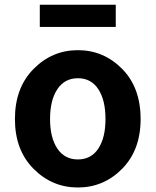

<svg xmlns="http://www.w3.org/2000/svg" viewBox="-20 -789 666 822"><path d="M43.9 -279.3Q43.9 -413.1 123.5 -493.7Q203.1 -574.2 313.5 -574.2Q423.8 -574.2 502.9 -494.1Q582 -414.1 582 -279.3Q582 -146.5 502.9 -66.4Q423.8 13.7 313.5 13.7Q203.1 13.7 123.5 -66.4Q43.9 -146.5 43.9 -279.3ZM431.6 -279.3Q431.6 -360.4 400.9 -407.2Q370.1 -454.1 313.5 -454.1Q256.8 -454.1 225.6 -407.2Q194.3 -360.4 194.3 -279.3Q194.3 -199.2 225.6 -152.8Q256.8 -106.4 313.5 -106.4Q370.1 -106.4 400.9 -152.8Q431.6 -199.2 431.6 -279.3ZM150.4 -673.8V-768.6H475.6V-673.8Z"/></svg>

Font: Gen Shin Gothic Bold
Style: Bold
Weight: 700
Designer: [Source Han Sans]
Ryoko NISHIZUKA  (kana & ideographs); Paul D. Hunt (Latin, Greek & Cyrillic); Wenlong ZHANG  (bopomofo
Version: Version 1.002.20150607